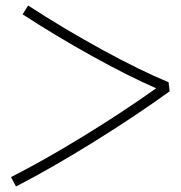

<svg xmlns="http://www.w3.org/2000/svg" viewBox="-20 -604 655 696"><path d="M20 38Q138 -22 281 -109.5Q424 -197 546 -284Q443 -329 312.5 -401.5Q182 -474 62 -552L82 -584Q211 -500 351 -423.5Q491 -347 591 -306L595 -273Q472 -184 319 -89Q166 6 38 72Z"/></svg>

Font: Vibes
Style: Regular
Weight: 400
Designer: AbdElmomen Kadhim
Version: Version 1.100